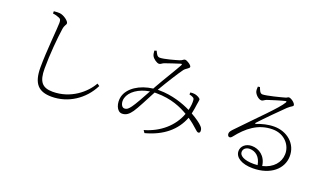

<svg xmlns="http://www.w3.org/2000/svg" viewBox="-72 -1255 3143 1827"><g transform="rotate(20 1500.0 -341.0)"><path d="M228 -714C251 -712 278 -704 293 -697C310 -690 316 -682 316 -650C316 -600 291 -352 291 -192C291 -27 353 35 485 35C651 35 801 -62 878 -216L854 -232C796 -128 661 -13 479 -13C372 -13 332 -63 332 -195C332 -339 348 -511 362 -605C369 -650 385 -653 385 -671C385 -694 327 -736 288 -739C273 -740 255 -740 228 -737Z M1713 -455 1712 -434C1727 -431 1737 -428 1748 -422C1761 -415 1764 -410 1765 -393C1767 -370 1765 -336 1754 -293C1678 -331 1558 -373 1428 -373H1413L1422 -388C1464 -461 1548 -594 1576 -631C1595 -656 1629 -665 1629 -683C1629 -699 1583 -731 1560 -731C1545 -731 1543 -717 1510 -707C1477 -697 1369 -666 1327 -666C1298 -666 1290 -692 1276 -719L1255 -712C1256 -695 1259 -671 1266 -660C1279 -635 1316 -609 1339 -609C1354 -609 1367 -625 1384 -631C1426 -646 1496 -669 1535 -681C1546 -684 1550 -681 1542 -666C1515 -615 1428 -476 1381 -391L1369 -369C1237 -353 1129 -284 1105 -190C1089 -125 1115 -43 1170 -43C1213 -43 1240 -68 1267 -106C1297 -149 1349 -253 1394 -338H1413C1565 -338 1669 -290 1740 -248C1691 -113 1573 -11 1418 33L1435 58C1612 11 1727 -85 1780 -223C1866 -166 1893 -122 1913 -122C1924 -122 1931 -129 1931 -141C1931 -155 1930 -169 1913 -187C1889 -213 1851 -239 1794 -272C1802 -307 1808 -348 1810 -366C1813 -391 1818 -404 1818 -419C1818 -434 1785 -450 1760 -455C1746 -458 1728 -457 1713 -455ZM1349 -333C1308 -257 1261 -173 1237 -141C1216 -113 1202 -97 1174 -97C1145 -97 1126 -144 1139 -189C1158 -257 1239 -316 1349 -333Z M2364 -672C2338 -672 2329 -703 2318 -730L2298 -727C2296 -710 2296 -688 2301 -674C2311 -648 2344 -615 2374 -615C2388 -615 2401 -630 2420 -637C2465 -652 2562 -682 2592 -688C2602 -690 2606 -687 2600 -676C2563 -610 2394 -448 2212 -257C2194 -237 2188 -227 2187 -213C2186 -193 2198 -182 2207 -182C2218 -182 2225 -186 2236 -200C2320 -307 2423 -393 2570 -393C2696 -393 2766 -297 2762 -210C2760 -129 2702 -56 2595 -31C2583 -129 2511 -177 2438 -177C2377 -177 2334 -137 2334 -89C2334 -23 2406 20 2516 20C2699 20 2807 -82 2810 -203C2814 -337 2703 -423 2576 -423C2513 -423 2453 -407 2402 -387C2394 -383 2391 -391 2396 -396C2445 -450 2582 -588 2626 -630C2662 -664 2680 -662 2680 -677C2680 -698 2635 -732 2612 -732C2601 -732 2597 -723 2582 -719C2540 -707 2405 -672 2364 -672ZM2551 -24 2512 -22C2407 -22 2365 -56 2365 -90C2365 -123 2393 -144 2428 -144C2486 -144 2538 -106 2551 -24Z"/></g></svg>

Font: Noto Serif CJK HK ExtraLight
Style: Regular
Weight: 200
Designer: Ryoko NISHIZUKA 西塚涼子 (kana & ideographs); Frank Grießhammer (Latin, Greek & Cyrillic); Wenlong ZHANG 张文龙 (bopomofo); San
Foundry: Adobe
Version: Version 2.001;hotconv 1.1.0;makeotfexe 2.6.0